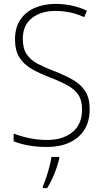

<svg xmlns="http://www.w3.org/2000/svg" viewBox="-20 -744 529 985"><path d="M440 -184Q440 -120 412 -77Q384 -34 335 -12Q286 10 222 10Q168 10 125.5 2Q83 -6 50 -19V-59Q85 -45 129.5 -35.5Q174 -26 223 -26Q302 -26 351.5 -66Q401 -106 401 -183Q401 -229 382 -257.5Q363 -286 325.5 -306.5Q288 -327 233 -348Q181 -368 141.5 -391Q102 -414 79.5 -449.5Q57 -485 57 -543Q57 -602 84 -642.5Q111 -683 158 -703.5Q205 -724 265 -724Q309 -724 350 -715Q391 -706 426 -689L412 -656Q373 -674 335.5 -681Q298 -688 264 -688Q191 -688 144 -651.5Q97 -615 97 -545Q97 -495 117 -465.5Q137 -436 173 -417Q209 -398 256 -380Q313 -358 354 -334.5Q395 -311 417.5 -276Q440 -241 440 -184ZM284 69Q276 105 259.5 146Q243 187 222 221H200V213Q207 196 216.5 168.5Q226 141 233.5 111.5Q241 82 244 61H284Z"/></svg>

Font: Noto Sans Gujarati UI SemiCondensed ExtraLight
Style: Regular
Weight: 200
Width: 4
Designer: Jelle Bosma - Monotype Design Team, Universal Thirst
Foundry: Monotype Imaging Inc.
Version: Version 2.106; ttfautohint (v1.8.4.7-5d5b)